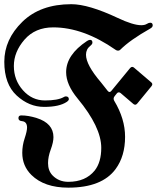

<svg xmlns="http://www.w3.org/2000/svg" viewBox="-48 -738 755 902"><path d="M287.1 -718.3Q367.7 -718.3 504.9 -653.8Q577.1 -619.6 615.7 -619.6Q631.8 -619.6 641.4 -625.5Q650.9 -631.3 657.7 -631.3Q669.4 -631.3 669.4 -618.7Q669.4 -610.4 658.2 -604Q563 -550.3 517.1 -504.4Q512.7 -500 506.6 -500Q500.5 -500 495.1 -503.9Q343.8 -609.4 202.1 -609.4Q117.2 -609.4 67.1 -551.8Q17.1 -494.1 17.1 -428Q17.1 -361.8 59.8 -314Q102.5 -266.1 163.1 -266.1Q223.6 -266.1 251 -281.7Q256.8 -285.2 260.7 -285.2Q275.4 -285.2 275.4 -272Q275.4 -266.1 265.6 -259.3Q230.5 -235.8 159.4 -235.8Q88.4 -235.8 30.3 -289.3Q-27.8 -342.8 -27.8 -447.8Q-27.8 -552.7 56.9 -635.5Q141.6 -718.3 287.1 -718.3ZM51.8 -195.8Q85 -195.8 124 -183.6Q203.1 -158.7 203.1 -93.8Q203.1 -69.8 190.4 -35.6Q177.7 -1.5 177.7 28.3Q177.7 64 198.7 85.9Q228 116.2 272.9 116.2Q354 116.2 397 63Q427.7 23.9 427.7 -43.5Q427.7 -141.1 316.4 -275.4Q262.7 -340.3 262.7 -398.9Q262.7 -480.5 360.8 -545.4Q369.1 -550.8 375 -550.8Q386.2 -550.8 386.2 -537.6Q386.2 -530.8 376.5 -522.9Q356 -506.8 356 -481Q356 -433.1 426.3 -351.1Q439.9 -335 458 -311Q462.4 -305.7 466.6 -305.7Q470.7 -305.7 475.1 -311L563 -418Q567.9 -423.8 572.8 -423.8Q577.6 -423.8 582 -419.9L663.1 -350.6Q667.5 -346.7 667.5 -342.3Q667.5 -337.9 663.6 -333L597.2 -252Q592.3 -246.1 587.4 -246.1Q582.5 -246.1 578.6 -249.5L518.6 -300.8Q514.6 -304.2 509.8 -304.2Q504.9 -304.2 501 -299.3L491.2 -287.1Q485.8 -280.8 485.8 -274.9Q485.8 -269 488.8 -264.2Q539.6 -179.7 539.6 -95.2Q539.6 -4.4 495.1 56.2Q430.7 143.6 272.9 143.6Q160.2 143.6 99.6 84Q56.6 41.5 56.6 -20Q56.6 -54.7 67.9 -88.4Q79.1 -122.1 79.1 -138.7Q79.1 -166.5 55.2 -168.9Q38.6 -170.4 38.6 -183.1Q38.6 -195.8 51.8 -195.8Z"/></svg>

Font: UnifrakturMaguntia19
Style: Book
Weight: 400
Designer: j. 'mach' wust, Gerrit Ansmann, Georg Duffner, based on a font by Peter Wiegel, original typeface by Carl Albert Fahrenw
Version: Version 2017-03-19